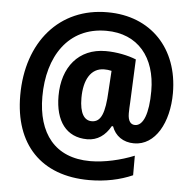

<svg xmlns="http://www.w3.org/2000/svg" viewBox="-55 -776 913 910"><g transform="rotate(5 401.5 -321.0)"><path d="M762 -366C762 -579 626 -721 421 -721C192 -722 42 -547 42 -293C42 -60 173 79 402 79C479 79 549 64 608 38V-55C544 -29 466 -11 399 -11C231 -11 147 -122 147 -296C147 -487 241 -633 422 -633C573 -633 659 -527 659 -367C659 -259 635 -200 596 -200C576 -200 562 -215 562 -253C562 -269 563 -288 564 -304L573 -510C534 -526 479 -537 428 -537C299 -537 223 -443 223 -306C223 -187 276 -113 376 -113C425 -113 462 -140 487 -185H493C509 -140 547 -113 599 -113C700 -113 762 -226 762 -366ZM332 -306C332 -391 364 -450 428 -450C440 -450 451 -449 463 -446L457 -350C452 -243 434 -200 390 -200C355 -200 332 -232 332 -306Z"/></g></svg>

Font: Noto Sans Oriya Cond Bold
Style: Bold
Weight: 700
Width: 3
Designer: Amélie Bonet and Sol Matas
Foundry: Google LLC
Version: Version 2.006